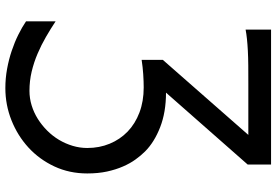

<svg xmlns="http://www.w3.org/2000/svg" viewBox="-170 -582 982 681"><g transform="rotate(90 320.5 -242.0)"><path d="M459 -632.3H278.3Q242.2 -632.3 213.1 -632.1Q184.1 -631.8 160.6 -630.6Q137.2 -629.4 118.7 -627.4Q100.1 -625.5 85.4 -622.6V-712.9H564V-629.9L309.1 -340.3Q378.4 -340.3 431.6 -319.6Q484.9 -298.8 517.6 -266.1Q532.2 -251.5 546.1 -232.2Q560.1 -212.9 571 -187.7Q582 -162.6 588.9 -131.1Q595.7 -99.6 595.7 -61Q595.7 2.4 570.8 55.7Q545.9 108.9 503.9 147.5Q461.9 186 407.2 207.8Q352.5 229.5 293 229.5Q258.3 229.5 224.9 223.4Q191.4 217.3 160.9 207Q130.4 196.8 103.8 183.6Q77.1 170.4 56.2 156.2V51.3Q82.5 68.8 111.3 85.4Q140.1 102.1 170.9 115.2Q201.7 128.4 234.6 136.2Q267.6 144 302.7 144Q329.1 144 354.5 136.2Q379.9 128.4 402.3 114.3Q424.8 100.1 443.8 81.1Q462.9 62 476.6 39.1Q490.2 16.1 497.8 -9.3Q505.4 -34.7 505.4 -61Q505.4 -104 490.2 -140.6Q475.1 -177.2 447.3 -204.1Q419.4 -231 379.6 -246.1Q339.8 -261.2 290.5 -261.2Q269.5 -261.2 243.9 -259.5Q218.3 -257.8 192.9 -253.9V-329.1Z"/></g></svg>

Font: Andika Basic
Style: Regular
Weight: 400
Designer: Annie Olsen & Victor Gaultney
Foundry: SIL International
Version: Version 1.000